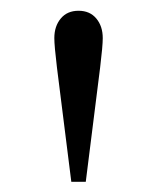

<svg xmlns="http://www.w3.org/2000/svg" viewBox="-20 -747 298 364"><path d="M83 -674.8Q83 -697.3 95.2 -711.9Q107.4 -726.6 128.9 -726.6Q150.4 -726.6 162.6 -711.9Q174.8 -697.3 174.8 -674.8Q174.8 -659.7 169.9 -619.6L142.6 -402.3H115.2L87.9 -619.6Q83 -660.2 83 -674.8Z"/></svg>

Font: Theano Modern
Style: Regular
Weight: 400
Designer: Alexey Kryukov
Version: Version 2.00